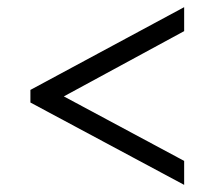

<svg xmlns="http://www.w3.org/2000/svg" viewBox="-20 -626 599 536"><path d="M64.9 -339.8V-375L494.1 -606V-539.1L158.2 -356.9L494.1 -176.8V-109.9Z"/></svg>

Font: Noto Serif Lao
Style: Regular
Weight: 400
Designer: Danh Hong
Foundry: Danh Hong
Version: Version 1.03 uh